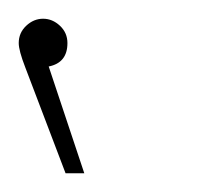

<svg xmlns="http://www.w3.org/2000/svg" viewBox="-48 -875 210 205"><path d="M4 -804 42 -690H22L-21 -803Q-28 -821 -28 -829Q-28 -840 -20 -847.5Q-12 -855 -2 -855Q8 -855 16 -847.5Q24 -840 24 -829Q24 -808 4 -804Z"/></svg>

Font: Montserrat arm Thin
Style: Regular
Weight: 250
Designer: Julieta Ulanovsky
Foundry: Julieta Ulanovsky
Version: Version 6.000;PS 006.000;hotconv 1.0.88;makeotf.lib2.5.64775